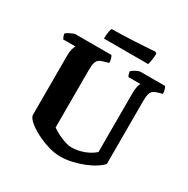

<svg xmlns="http://www.w3.org/2000/svg" viewBox="-189 -1024 1163 1190"><g transform="rotate(30 392.0 -429.0)"><path d="M399 0Q358 0 311.5 -14Q265 -28 223.5 -49.5Q182 -71 154.5 -94.5Q127 -118 124 -137V-563Q124 -591 129.5 -611.5Q135 -632 141 -638H53Q50 -643 46 -652.5Q42 -662 41 -674Q47 -680 59.5 -687Q72 -694 84.5 -699Q97 -704 102 -704H360Q364 -698 368.5 -685Q373 -672 373 -655L330 -642Q315 -638 305 -629.5Q295 -621 290 -604Q285 -587 285 -556V-142Q297 -133 315.5 -122.5Q334 -112 354.5 -103.5Q375 -95 394 -89.5Q413 -84 426 -84Q462 -84 492.5 -92Q523 -100 548.5 -113.5Q574 -127 591 -143V-562Q591 -591 595.5 -611.5Q600 -632 606 -638H520Q516 -643 513 -652.5Q510 -662 509 -674Q515 -680 527 -687.5Q539 -695 551 -699.5Q563 -704 569 -704H743Q748 -697 752 -685.5Q756 -674 757 -655L722 -645Q703 -639 692.5 -630.5Q682 -622 677.5 -604.5Q673 -587 673 -552V-105Q658 -87 628 -68Q598 -49 560 -34Q522 -19 480.5 -9.5Q439 0 399 0ZM269 -769Q269 -801 273 -820Q277 -839 281 -844Q314 -844 358.5 -845.5Q403 -847 449 -849.5Q495 -852 532 -854.5Q569 -857 586 -858L597 -849Q596 -821 592 -799Q588 -777 585 -769Z"/></g></svg>

Font: Texturina 12pt ExtraBold
Style: Regular
Weight: 800
Designer: Guillermo Torres Carreño
Foundry: Omnibus-Type
Version: Version 1.002